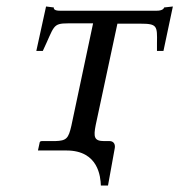

<svg xmlns="http://www.w3.org/2000/svg" viewBox="-20 -462 553 592"><path d="M275 -76 342 -389H413C465 -389 465 -382 464 -329C464 -322 464 -314 464 -305H484L513 -442L486 -439C485 -434 478 -429 464 -429H164C149 -429 145 -434 146 -439L122 -442L92 -305H112C148 -381 141 -390 190 -390H267L200 -74C191 -35 185 -28 150 -27H109C105 -27 102 -25 102 -21L97 2H185C284 2 290 84 291 110H313L334 -6C336 -20 328 -27 318 -27H301C270 -27 268 -40 275 -76Z"/></svg>

Font: Libertinus Sans
Style: Italic
Weight: 400
Italic angle: -12°
Designer: Philipp H. Poll, Khaled Hosny
Foundry: Caleb Maclennan
Version: Version 7.050;RELEASE